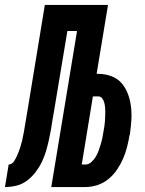

<svg xmlns="http://www.w3.org/2000/svg" viewBox="-67 -755 587 775"><path d="M-47 0 -32 -91Q-26 -91 -20 -94.5Q-14 -98 -10.5 -103.5Q-7 -109 -4 -115Q-1 -121 2 -127Q5 -133 7 -139Q9 -145 11.5 -151Q14 -157 15.5 -163Q17 -169 19 -175.5Q21 -182 22.5 -188Q24 -194 25 -200.5Q26 -207 27.5 -213Q29 -219 30 -225.5Q31 -232 32 -238Q33 -244 34 -250Q37 -266 39.5 -282.5Q42 -299 45 -315L114 -735H369L323 -457H329Q357 -457 382.5 -447.5Q408 -438 424.5 -418.5Q441 -399 450 -374Q459 -349 462 -322Q465 -295 463 -267Q461 -239 457 -211Q457 -211 457 -211Q457 -211 457 -211L456 -210Q452 -186 446 -162Q440 -138 430 -115Q420 -92 405.5 -70.5Q391 -49 371 -32.5Q351 -16 326.5 -8Q302 0 278 0H140L244 -630H205L150 -300Q149 -295 148 -289.5Q147 -284 146 -278Q143 -256 139 -233.5Q135 -211 130 -188.5Q125 -166 118.5 -144Q112 -122 101.5 -100.5Q91 -79 76 -59.5Q61 -40 41.5 -25.5Q22 -11 -1 -5.5Q-24 0 -47 0ZM278 -91Q291 -91 302 -101Q313 -111 320 -123Q327 -135 331.5 -148Q336 -161 340 -174Q344 -187 346.5 -200Q349 -213 351 -226Q353 -236 354.5 -246Q356 -256 356.5 -265.5Q357 -275 357.5 -285Q358 -295 358 -304.5Q358 -314 357 -323.5Q356 -333 353.5 -342Q351 -351 345 -358.5Q339 -366 329 -366H308L263 -91Z"/></svg>

Font: Iosevka SS04 Extrabold Oblique
Style: Regular
Weight: 800
Italic angle: -9°
Monospace: yes
Designer: Belleve Invis
Foundry: Belleve Invis
Version: Version 19.0.0; ttfautohint (v1.8.4)